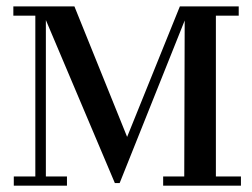

<svg xmlns="http://www.w3.org/2000/svg" viewBox="-20 -587 798 607"><path d="M23.6 -29.2H91.7V-537.5H22.2V-566.7H215.3L381.9 -154.2L548.6 -566.7H734.7V-537.5H662.5V-29.2H741.7V0H495.8V-29.2H562.5L563.9 -522.2L358.3 -8.3H343.1L125 -523.6V-29.2H191.7V0H23.6Z"/></svg>

Font: Sree Krushnadevaraya
Style: Regular
Weight: 400
Designer: Purushoth Kumar Guthula
Foundry: Andhrapradesh Society for Knowledge Networks
Version: Version 1.0.5; ttfautohint (v1.2.42-39fb)